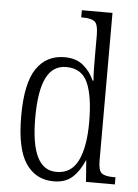

<svg xmlns="http://www.w3.org/2000/svg" viewBox="-54 -802 615 855"><g transform="rotate(5 253.0 -375.0)"><path d="M218 10Q138 10 93.5 -55.5Q49 -121 49 -267Q49 -414 93.5 -479.5Q138 -545 219 -545Q270 -545 302 -519Q334 -493 352 -452H356Q354 -476 353.5 -502.5Q353 -529 353 -555V-654Q353 -704 337 -716Q321 -728 286 -728H277V-760H414V-101Q414 -55 429.5 -43.5Q445 -32 481 -32H491V0H362L355 -95H353Q333 -47 301.5 -18.5Q270 10 218 10ZM228 -33Q293 -33 323 -94Q353 -155 353 -266Q353 -381 326.5 -441.5Q300 -502 230 -502Q170 -502 141 -443.5Q112 -385 112 -265Q112 -147 141 -89.5Q170 -32 228 -33Z"/></g></svg>

Font: Noto Serif Bengali Condensed Light
Style: Regular
Weight: 300
Width: 3
Designer: Juan Bruce, Universal Thirst, Indian Type Foundry and the Monotype Design Team.
Foundry: Monotype Imaging Inc.
Version: Version 2.003; ttfautohint (v1.8.4.7-5d5b)